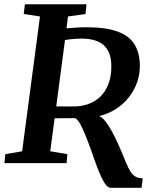

<svg xmlns="http://www.w3.org/2000/svg" viewBox="-24 -763 731 898"><path d="M494 115.5Q483.5 115.5 472.5 102.8Q461.5 90 450 65.5Q438.5 41 426 7Q413.5 -28 400.8 -64Q388 -100 375.2 -131.5Q362.5 -163 350.5 -184.2Q338.5 -205.5 326.5 -210.5Q314 -210.5 298 -210.2Q282 -210 265 -210Q248 -210 231.5 -210L211 -55.5L291 -42L287.5 0H-3.5L1 -42L79.5 -55.5L163 -686L87 -697.5L92.5 -743H380.5L376 -697.5L294 -686L287 -630.5Q308 -632 330.8 -633.8Q353.5 -635.5 380.5 -635.5Q472.5 -635.5 527 -615Q581.5 -594.5 605.5 -555Q629.5 -515.5 630 -457.5Q630.5 -402 606.8 -353Q583 -304 540 -269Q497 -234 439.5 -220Q455 -214 470.2 -194Q485.5 -174 499.5 -148.2Q513.5 -122.5 524.5 -98Q535.5 -73.5 542.5 -57.5Q556 -25 566 -1Q576 23 586 39Q596 55 609.5 62.8Q623 70.5 643.5 71L638 115.5ZM239 -265.5Q254.5 -265.5 275 -265.2Q295.5 -265 312.5 -265.2Q329.5 -265.5 334 -265.5Q373 -268 403.8 -282.5Q434.5 -297 455.5 -322.2Q476.5 -347.5 487.2 -382.5Q498 -417.5 496.5 -460.5Q495 -521 461 -551.8Q427 -582.5 355 -582.5Q348 -582.5 334.8 -581.8Q321.5 -581 306.8 -579.5Q292 -578 280 -576Z"/></svg>

Font: Merriweather 28pt SemiBold
Style: Italic
Weight: 600
Italic angle: -7.8°
Version: Version 2.101